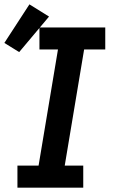

<svg xmlns="http://www.w3.org/2000/svg" viewBox="-52 -861 522 881"><path d="M28 0V-101H125L214 -634H129V-735H431V-634H334L245 -101H330V0ZM36 -622 -32 -664 83 -841 173 -785Z"/></svg>

Font: Iosevka Etoile Oblique
Style: Bold
Weight: 700
Italic angle: -9°
Designer: Belleve Invis
Foundry: Belleve Invis
Version: Version 15.5.2; ttfautohint (v1.8.4)